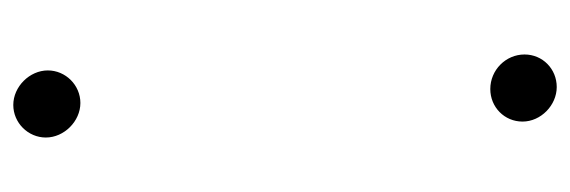

<svg xmlns="http://www.w3.org/2000/svg" viewBox="-304 -396 858 289"><g transform="rotate(-90 124.5 -251.0)"><path d="M86.5 107C86.5 134.6 111.1 158.5 138.5 158.5C165.8 158.5 187.5 137.2 187.5 110C187.5 81.8 164.1 58.5 135.5 58.5C108.2 58.5 86.5 79.8 86.5 107ZM62.5 -610.5C62.5 -583 87 -558.5 114.5 -558.5C141.3 -558.5 163.5 -580.7 163.5 -607.5C163.5 -635 139 -659.5 111.5 -659.5C84.7 -659.5 62.5 -637.3 62.5 -610.5Z"/></g></svg>

Font: Smoothie
Style: Light
Weight: 400
Foundry: Cannot Into Space Fonts
Version: Version 0.8